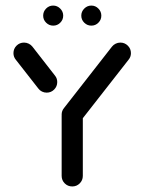

<svg xmlns="http://www.w3.org/2000/svg" viewBox="-20 -672 520 692"><path d="M240.4 -293.3Q256.3 -293.3 267.4 -282.2Q278.5 -271.1 278.5 -255.2V-38.1Q278.5 -22.2 267.4 -11.1Q256.3 0 240.4 0Q224.4 0 213.3 -11.1Q202.2 -22.2 202.2 -38.1V-255.2Q202.2 -271.1 213.3 -282.2Q224.4 -293.3 240.4 -293.3ZM186.3 -376.3Q186.3 -360.4 175.2 -349.3Q164.1 -338.1 148.1 -338.1Q139.3 -338.1 131.3 -342Q123.3 -345.9 118.1 -353L37 -456.7Q28.5 -467 28.5 -480.4Q28.5 -496.3 39.6 -507.4Q50.7 -518.5 66.7 -518.5Q75.6 -518.5 83.5 -514.6Q91.5 -510.7 96.7 -504.1L178.1 -399.6Q186.3 -389.6 186.3 -376.3ZM413.7 -518.5Q429.6 -518.5 440.7 -507.4Q451.9 -496.3 451.9 -480.4Q451.9 -467 443.3 -456.7L270.4 -235.6Q265.2 -228.5 257.4 -224.6Q249.6 -220.7 240.4 -220.7Q224.4 -220.7 213.3 -231.9Q202.2 -243 202.2 -258.9Q202.2 -272.2 210.4 -282.2L383.7 -504.1Q388.9 -510.7 396.9 -514.6Q404.8 -518.5 413.7 -518.5ZM273 -615.6Q273 -630.4 283.7 -641.1Q294.4 -651.9 309.3 -651.9Q324.1 -651.9 334.6 -641.1Q345.2 -630.4 345.2 -615.6Q345.2 -600.7 334.6 -590.2Q324.1 -579.6 309.3 -579.6Q294.4 -579.6 283.7 -590.2Q273 -600.7 273 -615.6ZM135.6 -615.6Q135.6 -630.4 146.1 -641.1Q156.7 -651.9 171.5 -651.9Q186.3 -651.9 197 -641.1Q207.8 -630.4 207.8 -615.6Q207.8 -600.7 197.2 -590.2Q186.7 -579.6 171.9 -579.6Q157 -579.6 146.3 -590.2Q135.6 -600.7 135.6 -615.6Z"/></svg>

Font: 26F Galaxy Sans
Style: Bold
Weight: 700
Designer: C₂₉H₂₅N₃O₅
Version: Version 1.100